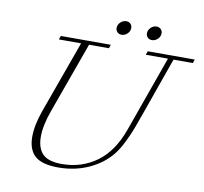

<svg xmlns="http://www.w3.org/2000/svg" viewBox="-87 -892 1060 999"><g transform="rotate(10 443.0 -392.5)"><path d="M648.4 -724.1Q634.8 -724.1 626 -732.9Q617.2 -741.7 617.2 -754.9Q617.2 -772 630.6 -784.9Q644 -797.9 661.1 -797.9Q674.8 -797.9 683.6 -789.1Q692.4 -780.3 692.4 -767.1Q692.4 -750 679 -737.1Q665.5 -724.1 648.4 -724.1ZM488.3 -724.1Q474.6 -724.1 465.8 -732.9Q457 -741.7 457 -754.9Q457 -772 470.5 -784.9Q483.9 -797.9 501 -797.9Q514.6 -797.9 523.4 -789.1Q532.2 -780.3 532.2 -767.1Q532.2 -750 518.8 -737.1Q505.4 -724.1 488.3 -724.1ZM283.7 13.2Q196.8 13.2 159.9 -20.3Q123 -53.7 123 -121.1Q123 -183.1 151.9 -263.2L289.1 -643.6H171.4L178.7 -663.1H442.9L436 -643.6H331.1L196.3 -270Q167 -189 167 -129.4Q167 -69.3 197 -38.6Q227.1 -7.8 298.8 -7.8Q402.3 -7.8 482.2 -65.4Q562 -123 605 -243.2L748 -643.6H630.9L637.7 -663.1H886.2L879.4 -643.6H777.3L675.3 -355.5Q651.9 -289.1 639.6 -256.6Q627.4 -224.1 606.4 -181.4Q585.4 -138.7 564 -111.8Q517.6 -53.7 444.3 -20.3Q371.1 13.2 283.7 13.2Z"/></g></svg>

Font: Elstob ExtraLight
Style: Italic
Weight: 200
Italic angle: -20°
Designer: Peter S. Baker
Version: Version 1.015